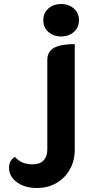

<svg xmlns="http://www.w3.org/2000/svg" viewBox="-20 -729 469 958"><path d="M196 -628Q196 -664 221.5 -686.5Q247 -709 285 -709Q323 -709 348.5 -686.5Q374 -664 374 -628Q374 -592 348.5 -569.5Q323 -547 285 -547Q247 -547 221.5 -569.5Q196 -592 196 -628ZM25 108Q25 89 33 75Q41 61 55 54Q86 91 142 91Q179 91 197.5 71.5Q216 52 216 18V-429Q216 -472 250 -490.5Q284 -509 353 -509V19Q353 72 329 115.5Q305 159 262 184Q219 209 164 209Q103 209 64 180Q25 151 25 108Z"/></svg>

Font: K2D ExtraBold
Style: Regular
Weight: 800
Designer: Katatrad Aksorn Co.,Ltd.
Foundry: Cadson Demak Co.,Ltd.
Version: Version 1.000; ttfautohint (v1.6)